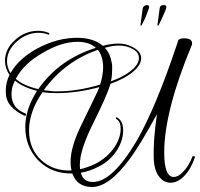

<svg xmlns="http://www.w3.org/2000/svg" viewBox="-65 -697 799 767"><path d="M303 50Q243 50 224 -4Q143 -2 89 -55Q36 -110 36 -189Q36 -261 83 -334Q27 -348 -5 -375L-7 -371Q-14 -358 -16.5 -345.5Q-19 -333 -19 -320Q-19 -265 36 -244Q39 -242 39 -240Q39 -231 28 -237Q-33 -268 -40 -311Q-41 -317 -41.5 -323Q-42 -329 -42 -335Q-42 -367 -27 -398Q-45 -423 -45 -454Q-45 -502 -4 -538Q36 -574 88 -574Q108 -574 129 -566Q132 -565 132 -562Q132 -557 127 -559Q110 -566 89 -566Q42 -566 2 -531Q-37 -496 -37 -452Q-37 -428 -23 -405Q11 -465 89 -506Q166 -546 243 -546Q308 -546 346 -514Q379 -523 409 -523Q439 -523 465 -509Q499 -491 499 -464Q499 -437 465 -409Q434 -383 376 -362Q365 -320 304 -198Q254 -96 254 -40V-31Q254 -26 255 -21Q285 -28 315 -42Q365 -68 393 -110Q417 -147 417 -183Q417 -211 401 -221Q398 -221 398 -224Q398 -231 404 -227Q427 -213 427 -176Q427 -137 403 -98Q374 -53 328 -31Q294 -13 258 -7Q267 30 306 30Q383 30 479 -131Q517 -196 558.5 -295Q600 -394 645 -529Q646 -544 670 -544Q706 -544 702 -519Q591 -253 591 -88Q591 10 629 10Q646 10 663 -7Q690 -34 703 -70Q703 -73 707 -73Q717 -73 713 -67Q698 -22 671.5 5.5Q645 33 616 33Q588 33 569 6.5Q550 -20 549 -68Q548 -100 551 -143Q554 -186 562 -241Q496 -120 454 -63Q371 50 303 50ZM88 -341Q171 -460 318 -506Q291 -530 245 -530Q180 -530 106 -486Q30 -443 -2 -382Q28 -355 88 -341ZM378 -372Q430 -391 459 -415Q490 -440 490 -465Q490 -488 465 -501.5Q440 -515 411 -515Q384 -515 354 -506Q375 -484 381 -448Q383 -441 383 -434Q383 -427 383 -419Q383 -408 382 -396Q381 -384 378 -372ZM165 -332Q244 -332 335 -359Q347 -398 347 -428Q347 -435 346.5 -441Q346 -447 345 -453Q340 -481 326 -498Q192 -451 110 -337Q114 -336 118 -335.5Q122 -335 126 -335L140 -333Q146 -332 152 -332Q158 -332 165 -332ZM221 -16 220 -20Q218 -28 217.5 -36Q217 -44 217 -52Q217 -111 262 -202L312 -305Q330 -342 332 -349Q243 -325 162 -325Q128 -325 105 -329Q51 -251 51 -176Q51 -103 99 -58Q147 -13 221 -16ZM563.7 -595.3 572.9 -664Q573.8 -676.8 589.4 -676.8Q599.5 -676.8 599.5 -668.8Q599.5 -660.8 585.7 -632Q583 -625.6 578.4 -616.1Q573.8 -606.5 568.3 -595.3ZM495.8 -595.3 505 -663.2Q505.9 -668.8 511 -672.8Q516 -676.8 522.4 -676.8Q530.7 -676.8 530.7 -668.8Q530.7 -664.8 527 -656Q523.4 -647.2 517.9 -632Q515.1 -624 510.5 -615.3Q505.9 -606.5 500.4 -595.3Z"/></svg>

Font: Lovers Quarrel
Style: Regular
Weight: 400
Designer: Robert E. Leuschke
Foundry: Robert E. Leuschke
Version: Version 1.010; ttfautohint (v1.8.3)